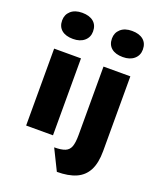

<svg xmlns="http://www.w3.org/2000/svg" viewBox="-181 -925 1039 1250"><g transform="rotate(20 338.0 -300.0)"><path d="M76 0V-533H262V0ZM62 -724Q62 -764 90.5 -789.5Q119 -815 169 -815Q219 -815 247.5 -791.5Q276 -768 276 -724Q276 -684 247 -659Q218 -634 169 -634Q118 -634 90 -657.5Q62 -681 62 -724ZM296 71Q345 71 371.5 60Q398 49 408 21Q418 -7 418 -59V-533H604V-15Q604 68 577.5 118.5Q551 169 498.5 192Q446 215 367 215ZM407 -724Q407 -764 435.5 -789.5Q464 -815 514 -815Q564 -815 592.5 -791.5Q621 -768 621 -724Q621 -684 592 -659Q563 -634 514 -634Q463 -634 435 -657.5Q407 -681 407 -724Z"/></g></svg>

Font: Mach ExtraBold
Style: Regular
Weight: 800
Version: Version 1.002